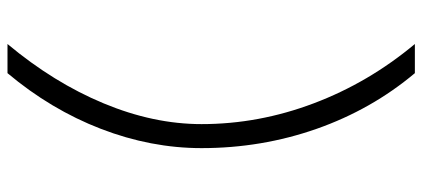

<svg xmlns="http://www.w3.org/2000/svg" viewBox="-329 -589 1133 515"><g transform="rotate(-90 237.5 -331.5)"><path d="M298.8 214.8Q201.2 98.6 149.4 -48.8Q97.7 -196.3 97.7 -357.4Q97.7 -493.2 149.4 -627.4Q201.2 -761.7 298.8 -877.9H377Q273.4 -753.9 217.8 -620.1Q162.1 -486.3 162.1 -357.4Q162.1 -204.1 217.8 -56.6Q273.4 90.8 377 214.8Z"/></g></svg>

Font: Lohit Devanagari
Style: Regular
Weight: 400
Version: 2.95.4